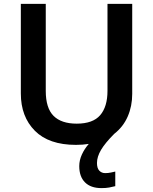

<svg xmlns="http://www.w3.org/2000/svg" viewBox="-20 -734 787 986"><path d="M478 103Q478 130 490 142.5Q502 155 520 155Q536 155 549.5 152Q563 149 572 147V222Q557 226 540.5 229Q524 232 501 232Q446 232 416.5 202.5Q387 173 387 119Q387 89 400.5 59.5Q414 30 436 5Q405 10 370 10Q231 10 159 -62.5Q87 -135 87 -254V-714H215V-267Q215 -179 255 -139Q295 -99 374 -99Q457 -99 494.5 -142.5Q532 -186 532 -268V-714H659V-252Q659 -189 636 -136Q613 -83 567 -47Q520 0 499 35.5Q478 71 478 103Z"/></svg>

Font: Noto Sans Tamil SemiBold
Style: Regular
Weight: 600
Designer: Jelle Bosma - Monotype Design Team
Foundry: Monotype Imaging Inc.
Version: Version 2.004; ttfautohint (v1.8.4.7-5d5b)